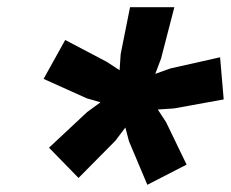

<svg xmlns="http://www.w3.org/2000/svg" viewBox="-20 -750 641 533"><path d="M389 -237 338 -358 328 -396 300 -359 198 -256 116 -340 222 -439 259 -466 221 -477 101 -531 161 -639 277 -578 312 -555 315 -600 341 -730H464L427 -587L411 -545L453 -560L591 -591L601 -474L463 -449L418 -446L441 -411L498 -293Z"/></svg>

Font: Kantumruy Pro
Style: Bold Italic
Weight: 700
Italic angle: -13°
Version: Version 1.002